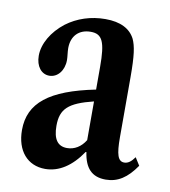

<svg xmlns="http://www.w3.org/2000/svg" viewBox="-67 -592 586 662"><g transform="rotate(10 226.0 -261.5)"><path d="M134 10.5C182 10.5 225.5 -17.5 262 -71.5H264.5C272.5 -16.5 297.5 10.5 346 10.5C388 10.5 420.5 -10.5 452 -56.5L435 -83.5C423 -66.5 412 -58.5 399 -58.5C377 -58.5 369.5 -81.5 369.5 -142V-352.5C369.5 -428.5 364.5 -460 353.5 -484C337 -516.5 303 -534.5 250 -534.5C199 -534.5 152 -519 114 -490.5C71.5 -457.5 45 -412.5 45 -370.5C45 -333.5 64.5 -308.5 92.5 -308.5C121.5 -308.5 143.5 -335.5 143.5 -372C143.5 -385 140.5 -399.5 140.5 -413.5C140.5 -456.5 166.5 -482.5 207.5 -482.5C248 -482.5 260 -457 260 -369V-289.5C101 -257.5 32.5 -203 32.5 -108C32.5 -35.5 72 10.5 134 10.5ZM196 -73.5C163 -73.5 147 -96.5 147 -143C147 -202 173 -226.5 260 -248V-112.5C244.5 -87 221.5 -73.5 196 -73.5Z"/></g></svg>

Font: Libre Caslon Condensed SemiBold
Style: Regular
Weight: 600
Designer: Pablo Impallari, Rodrigo Fuenzalida, Katja Schimmel, Ertekin Erdin
Foundry: Pablo Impallari, Rodrigo Fuenzalida
Version: Version 2.000;gftools[0.9.33]